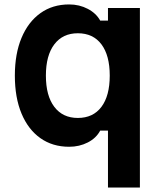

<svg xmlns="http://www.w3.org/2000/svg" viewBox="-20 -646 740 866"><path d="M467 200V-57H432Q414 -23 376 -3.5Q338 16 292 16Q217 16 162 -23Q107 -62 77 -134Q47 -206 47 -305Q47 -403 77 -475Q107 -547 162 -586.5Q217 -626 292 -626Q338 -626 376 -606Q414 -586 432 -553H467V-610H611V200ZM331 -114Q400 -114 437.5 -164Q475 -214 475 -305Q475 -396 437.5 -446Q400 -496 331 -496Q263 -496 225 -446Q187 -396 187 -305Q187 -214 225 -164Q263 -114 331 -114Z"/></svg>

Font: Martian Mono SemiBold
Style: Regular
Weight: 600
Monospace: yes
Designer: Roman Shamin
Foundry: Evil Martians
Version: Version 1.000; ttfautohint (v1.8.4.7-5d5b)